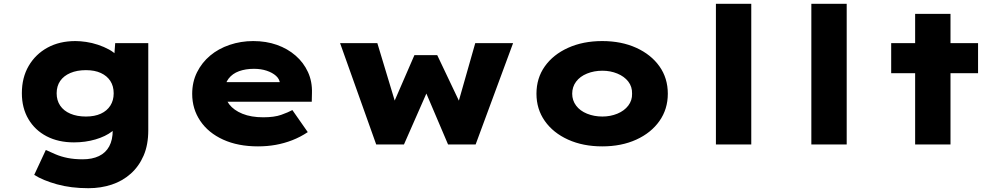

<svg xmlns="http://www.w3.org/2000/svg" viewBox="-20 -760 5268 1010"><path d="M445 230Q353 230 279.5 209.5Q206 189 160 160L221 29Q245 40 273 52Q301 64 336 71Q371 78 415 78Q465 78 500.5 61Q536 44 554.5 10Q573 -24 573 -75V-133L612 -128Q605 -96 570 -69Q535 -42 482 -26.5Q429 -11 369 -11Q287 -11 225.5 -43Q164 -75 129.5 -133.5Q95 -192 95 -270Q95 -352 131 -413.5Q167 -475 230 -509.5Q293 -544 377 -544Q402 -544 433 -539.5Q464 -535 495.5 -524.5Q527 -514 553.5 -499.5Q580 -485 596.5 -466Q613 -447 615 -423L577 -414L586 -533H760V-75Q760 2 735.5 58.5Q711 115 668 153.5Q625 192 568 211Q511 230 445 230ZM432 -147Q478 -147 510.5 -162Q543 -177 560.5 -204.5Q578 -232 578 -269Q578 -307 560.5 -334Q543 -361 510.5 -376Q478 -391 432 -391Q385 -391 350 -376Q315 -361 296.5 -334Q278 -307 278 -269Q278 -232 296.5 -204.5Q315 -177 350 -162Q385 -147 432 -147Z M1337 10Q1232 10 1154 -25.5Q1076 -61 1033.5 -124Q991 -187 991 -266Q991 -329 1016.5 -380Q1042 -431 1085.5 -467.5Q1129 -504 1188 -524Q1247 -544 1312 -544Q1380 -544 1436.5 -524Q1493 -504 1535 -467.5Q1577 -431 1600 -381Q1623 -331 1621 -270L1620 -225H1110L1087 -328H1471L1453 -301V-320Q1451 -344 1432 -361Q1413 -378 1383 -388Q1353 -398 1316 -398Q1272 -398 1237.5 -385.5Q1203 -373 1182.5 -346.5Q1162 -320 1162 -281Q1162 -242 1186 -211Q1210 -180 1255.5 -161.5Q1301 -143 1365 -143Q1423 -143 1459.5 -156Q1496 -169 1518 -181L1599 -65Q1560 -39 1517.5 -22.5Q1475 -6 1430.5 2Q1386 10 1337 10Z M1959 0 1769 -533H1965L2065 -202L2045 -205L2160 -470H2280L2406 -205L2386 -203L2480 -533H2679L2482 0H2337L2199 -324L2248 -325L2105 0Z M3148 10Q3047 10 2968.5 -25.5Q2890 -61 2846 -123.5Q2802 -186 2802 -267Q2802 -349 2846 -411Q2890 -473 2968.5 -508.5Q3047 -544 3148 -544Q3249 -544 3327 -508.5Q3405 -473 3449 -411Q3493 -349 3493 -267Q3493 -186 3449 -123.5Q3405 -61 3327 -25.5Q3249 10 3148 10ZM3149 -147Q3191 -147 3227.5 -162Q3264 -177 3285 -204.5Q3306 -232 3305 -267Q3306 -304 3285 -331Q3264 -358 3227.5 -373Q3191 -388 3149 -388Q3105 -388 3068 -373Q3031 -358 3010.5 -330.5Q2990 -303 2990 -267Q2990 -232 3010.5 -204.5Q3031 -177 3068 -162Q3105 -147 3149 -147Z M3746 0V-740H3932V0Z M4248 0V-740H4434V0Z M4794 0V-687H4980V0ZM4668 -375V-533H5125V-375Z"/></svg>

Font: Lexend Mega ExtraBold
Style: Regular
Weight: 800
Designer: Bonnie Shaver-Troup, Thomas Jockin
Foundry: Lexend
Version: Version 1.007